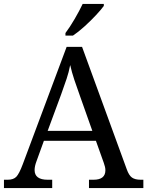

<svg xmlns="http://www.w3.org/2000/svg" viewBox="-20 -951 745 971"><path d="M0 0V-42H19Q48 -42 62.5 -57Q77 -72 95 -120L317 -714H395L621 -95Q632 -64 647.5 -53Q663 -42 692 -42H705V0H430V-42H453Q513 -42 513 -90Q513 -98 511 -107Q509 -116 505 -127L465 -239H202L164 -134Q155 -110 155 -91Q155 -42 221 -42H244V0ZM221 -289H447L385 -464Q369 -508 356 -547Q343 -586 335 -622Q328 -586 317 -553Q306 -520 289 -473ZM311 -784Q333 -813 357.5 -855Q382 -897 398 -931H505V-921Q493 -904 466 -875Q439 -846 407.5 -817.5Q376 -789 349 -771H311Z"/></svg>

Font: Noto Serif Oriya
Style: Regular
Weight: 400
Designer: David Williams
Foundry: Google LLC, David Williams
Version: Version 1.051; ttfautohint (v1.8.4.7-5d5b)